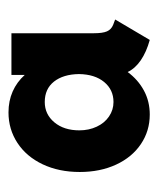

<svg xmlns="http://www.w3.org/2000/svg" viewBox="20 -786 371 450"><g transform="rotate(-90 205.0 -561.5)"><path d="M26.4 -559.6Q26.4 -608.4 44.4 -646.5Q62.5 -684.6 94.5 -705.6Q126.5 -726.6 166 -726.6Q192.9 -726.6 215.1 -716.8Q237.3 -707 253.9 -688.5V-719.7H351.6V-526.4Q351.6 -505.9 356 -495.8Q360.4 -485.8 371.1 -481.4L383.8 -476.6L335.9 -395.5Q307.6 -403.3 288.3 -416.5Q269 -429.7 260.7 -447.3Q242.7 -422.9 217.3 -409.2Q191.9 -395.5 161.1 -395.5Q122.6 -395.5 91.8 -416.3Q61 -437 43.7 -474.4Q26.4 -511.7 26.4 -559.6ZM255.9 -561.5Q255.4 -598.1 238.3 -619.9Q221.2 -641.6 190.4 -641.6Q161.6 -641.6 142.8 -619.1Q124 -596.7 124 -560.5Q124 -538.1 132.6 -519.8Q141.1 -501.5 156.5 -491Q171.9 -480.5 190.4 -480.5Q219.2 -480.5 237.3 -502.4Q255.4 -524.4 255.9 -561.5Z"/></g></svg>

Font: Reddit Sans Strawberry
Style: Bold
Weight: 700
Designer: Stephen Hutchings
Foundry: Reddit
Version: Version 1.013